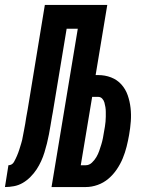

<svg xmlns="http://www.w3.org/2000/svg" viewBox="-66 -755 586 775"><path d="M-46 0 -32 -88Q-25 -88 -19 -91.5Q-13 -95 -9.5 -101.5Q-6 -108 -3 -114Q0 -120 2.5 -126Q5 -132 7.5 -138.5Q10 -145 12 -151.5Q14 -158 16 -164.5Q18 -171 20 -177.5Q22 -184 23.5 -190.5Q25 -197 26 -203.5Q27 -210 28.5 -216.5Q30 -223 31 -229.5Q32 -236 33.5 -243Q35 -250 36 -256.5Q37 -263 38 -269.5Q39 -276 40 -282Q42 -290 43 -298.5Q44 -307 46 -315L115 -735H367L320 -452H330Q358 -452 382.5 -442.5Q407 -433 424 -414Q441 -395 449.5 -370.5Q458 -346 461 -319.5Q464 -293 462 -265.5Q460 -238 455 -210Q451 -187 445 -163Q439 -139 429.5 -116Q420 -93 405.5 -71.5Q391 -50 371.5 -33.5Q352 -17 328 -8.5Q304 0 280 0H142L248 -639H203L147 -301Q146 -297 145.5 -293Q145 -289 144 -285Q141 -267 138 -249Q135 -231 131.5 -212.5Q128 -194 123.5 -176Q119 -158 113.5 -140Q108 -122 100 -104.5Q92 -87 81.5 -71Q71 -55 56.5 -40.5Q42 -26 25.5 -16.5Q9 -7 -9.5 -3.5Q-28 0 -46 0ZM280 -88Q294 -88 305 -98.5Q316 -109 323 -121Q330 -133 334.5 -146Q339 -159 343 -172Q347 -185 349.5 -198Q352 -211 354 -224Q356 -234 357.5 -244Q359 -254 360 -264Q361 -274 361 -284Q361 -294 361 -303.5Q361 -313 359.5 -322.5Q358 -332 355.5 -341Q353 -350 346.5 -357Q340 -364 330 -364H306L260 -88Z"/></svg>

Font: Iosevka Curly Oblique
Style: Bold
Weight: 700
Italic angle: -9°
Monospace: yes
Designer: Belleve Invis
Foundry: Belleve Invis
Version: Version 11.1.0; ttfautohint (v1.8.3)